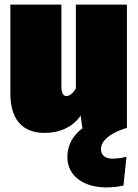

<svg xmlns="http://www.w3.org/2000/svg" viewBox="-20 -556 602 835"><path d="M532 0V-536H310V-172C296 -146 278 -138 269 -138C259 -138 247 -145 247 -180V-536H25V-150C25 -48 68 22 174 22C240 22 295 -3 331 -53L338 0H341C299 31 273 72 273 127C273 212 348 259 441 259C468 259 495 256 517 251L530 126C509 131 488 134 469 134C439 134 419 121 419 91C419 69 438 29 532 0Z"/></svg>

Font: Fira Sans Ultra
Style: Regular
Weight: 950
Designer: Carrois Corporate & Edenspiekermann AG
Foundry: Carrois Corporate GbR & Edenspiekermann AG
Version: Version 4.203;PS 004.203;hotconv 1.0.88;makeotf.lib2.5.64775